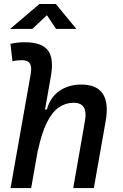

<svg xmlns="http://www.w3.org/2000/svg" viewBox="-20 -958 626 978"><path d="M353 0 413.1 -344.2Q420.9 -389.2 406.5 -411.9Q392.1 -434.6 355 -434.6Q314.9 -434.6 280.8 -411.6Q246.6 -388.7 219.5 -335.2Q192.4 -281.7 172.9 -190.4L197.3 -399.9H218.8Q234.4 -460.9 281.5 -494.1Q328.6 -527.3 394 -527.3Q472.7 -527.3 503.7 -480.2Q534.7 -433.1 518.1 -340.3L458 0ZM33.7 0 136.2 -579.6Q143.1 -617.2 132.3 -634.3Q121.6 -651.4 91.8 -651.4Q79.6 -651.4 67.6 -650.1Q55.7 -648.9 43.5 -646L33.2 -734.9Q51.8 -739.3 70.3 -741Q88.9 -742.7 107.4 -742.7Q192.4 -742.7 223.9 -701.7Q255.4 -660.6 239.3 -569.8L138.7 0ZM31.2 -810.5 180.7 -937.5H264.6L369.1 -810.5H265.6L199.2 -910.6H251L144.5 -810.5Z"/></svg>

Font: Cascadia Code PL
Style: Italic
Weight: 400
Italic angle: -10°
Monospace: yes
Designer: Aaron Bell
Foundry: Saja Typeworks
Version: Version 2404.023